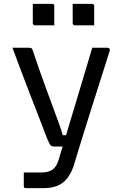

<svg xmlns="http://www.w3.org/2000/svg" viewBox="-20 -781 640 1001"><path d="M540 -532Q545 -532 550 -528Q555 -524 552 -516Q528 -439 504 -364.5Q480 -290 457 -217Q434 -144 412 -73Q390 -2 369 67Q356 114 334.5 143.5Q313 173 281.5 186.5Q250 200 206 200Q195 200 180 200Q165 200 151.5 200Q138 200 128 200Q118 200 115 200Q110 200 107 197.5Q104 195 104 189V118H119Q140 118 159.5 118Q179 118 199 118Q233 118 254.5 102.5Q276 87 286 51Q293 28 307 -18.5Q321 -65 339.5 -127Q358 -189 379 -258Q400 -327 421 -398Q442 -469 461 -532Q470 -532 479.5 -532Q489 -532 499 -532Q509 -532 519 -532Q529 -532 540 -532ZM131 -532Q140 -532 144 -529.5Q148 -527 150 -520Q170 -461 189 -406.5Q208 -352 226.5 -302.5Q245 -253 260.5 -210.5Q276 -168 288.5 -134Q301 -100 307 -76H350L332 -17H265Q256 -17 250 -19Q244 -21 239 -30Q234 -39 226 -58Q219 -76 204.5 -114Q190 -152 170.5 -202Q151 -252 129 -309Q107 -366 85.5 -423.5Q64 -481 45 -532Q55 -532 65.5 -532Q76 -532 87 -532Q98 -532 109 -532Q120 -532 131 -532ZM151 -761Q176 -761 201.5 -761Q227 -761 252 -761Q256 -761 258 -759.5Q260 -758 261.5 -756Q263 -754 263 -750V-649Q238 -649 212.5 -649Q187 -649 162 -649Q159 -649 156.5 -650.5Q154 -652 152.5 -654.5Q151 -657 151 -660ZM359 -761Q384 -761 409.5 -761Q435 -761 460 -761Q464 -761 466 -759.5Q468 -758 469.5 -756Q471 -754 471 -750V-649Q446 -649 420.5 -649Q395 -649 370 -649Q367 -649 364.5 -650.5Q362 -652 360.5 -654.5Q359 -657 359 -660Z"/></svg>

Font: RecMonoLinear Nerd Font Mono
Style: Regular
Weight: 400
Monospace: yes
Version: Version 1.085; ttfautohint (v1.8.4.7-5d5b);Nerd Fonts 3.2.1